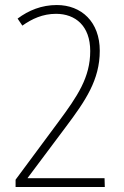

<svg xmlns="http://www.w3.org/2000/svg" viewBox="-20 -744 495 764"><path d="M397 0 396 -35H90V-36L242 -239C320 -343 377 -426 377 -542C377 -657 304 -724 206 -724C146 -724 94 -703 50 -670L69 -642C107 -669 150 -689 203 -689C280 -689 339 -641 339 -541C339 -436 289 -362 211 -257L42 -29V0Z"/></svg>

Font: Noto Sans Sinhala UI Condensed ExtraLight
Style: Regular
Weight: 200
Width: 3
Designer: Jelle Bosma - Monotype Design Team
Foundry: Monotype Imaging Inc.
Version: Version 2.006